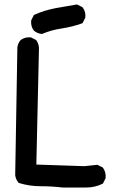

<svg xmlns="http://www.w3.org/2000/svg" viewBox="-20 -839 540 869"><path d="M263.7 9.8Q214.4 3.9 165 3.9Q113.8 3.9 67.4 -10.3L64.5 -11.2L63 -13.2Q51.3 -27.3 48.8 -45.9V-46.4V-46.9L58.6 -623V-623.5V-624Q59.6 -633.3 63.2 -641.6Q66.9 -649.9 72.8 -656.7L73.2 -657.7L74.2 -658.2Q80.6 -662.6 87.6 -665.5Q94.7 -668.5 102.3 -669.4Q109.9 -670.4 118.2 -669.9H120.1L121.6 -668.9L141.1 -659.2L143.1 -658.2L144.5 -656.2Q147.9 -651.9 150.4 -646.5Q152.8 -641.1 154.3 -635.7Q155.8 -630.4 156.2 -624.5Q156.7 -618.7 156.2 -612.8L144.5 -94.2L361.8 -86.9L418 -92.8H420.9L423.3 -91.8L442.9 -82L444.8 -81.1L446.3 -79.1Q460.4 -59.6 458 -34.2V-32.2L457 -30.8L447.3 -11.2L445.8 -8.3L442.9 -6.8Q409.7 9.8 368.2 9.8H264.6H264.2ZM167 -685.5Q148.4 -688 134.3 -699.7L133.3 -700.2L132.8 -701.2Q118.7 -719.7 121.1 -745.1V-747.1L122.1 -748.5L131.8 -768.1L133.3 -771L136.7 -772.5Q158.7 -782.7 182.1 -789.8Q205.6 -796.9 230 -801.8Q278.8 -810.5 325.7 -818.4L328.6 -818.8L331.5 -817.4L351.1 -807.6L353 -806.6L354.5 -804.7Q368.7 -786.1 366.2 -760.7V-758.8L365.2 -757.3L355.5 -737.8L353.5 -734.4L350.1 -732.9Q306.2 -717.3 258.8 -710Q213.4 -703.6 171.9 -686L169.4 -685.5Z"/></svg>

Font: NaikaiFont
Style: Bold
Weight: 700
Version: Version 1.89